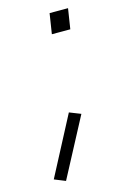

<svg xmlns="http://www.w3.org/2000/svg" viewBox="-99 -507 452 704"><g transform="rotate(-15 127.0 -155.0)"><path d="M62 150 20 133 137 -90 180 -73ZM151 -383 163 -460H233L221 -383Z"/></g></svg>

Font: Sora ExtraLight
Style: Italic
Weight: 200
Designer: Jonathan Barnbrook, Juli√°n Moncada
Version: Version 1.000